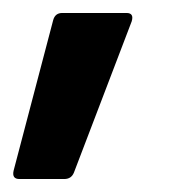

<svg xmlns="http://www.w3.org/2000/svg" viewBox="-24 -178 262 296"><path d="M72 -158H171Q183 -158 179 -145L90 88Q86 98 75 98H6Q-6 98 -3 85L58 -147Q61 -158 72 -158Z"/></svg>

Font: Barlow
Style: Bold Italic
Weight: 700
Italic angle: -7°
Designer: Jeremy Tribby
Foundry: Tribby Type
Version: Version 1.422